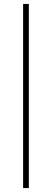

<svg xmlns="http://www.w3.org/2000/svg" viewBox="-20 -720 270 972"><path d="M126 232H97V-700H126Z"/></svg>

Font: Josefin Slab Light
Style: Regular
Weight: 300
Designer: Santiago Orozco
Foundry: Typemade
Version: Version 2.000